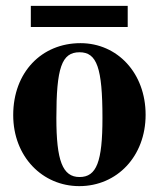

<svg xmlns="http://www.w3.org/2000/svg" viewBox="-20 -620 540 654"><path d="M415 -528V-600H85V-528ZM476 -229C476 -371 380 -473 254 -473C122 -473 25 -374 25 -228C25 -86 125 14 250 14C379 14 476 -88 476 -229ZM329 -218C329 -69 309 -17 251 -17C193 -17 172 -73 172 -218C172 -389 190 -442 251 -442C310 -442 329 -389 329 -218Z"/></svg>

Font: XITS Math
Style: Bold
Weight: 700
Designer: MicroPress Inc., with final additions and corrections provided by Coen Hoffman, Elsevier (retired)
Version: Version 1.105